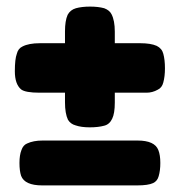

<svg xmlns="http://www.w3.org/2000/svg" viewBox="-20 -563 545 582"><path d="M328 -432V-467Q328 -501 318 -520Q312 -532 296 -538Q278 -543 253 -543Q228 -543 210 -538Q193 -533 185 -518Q177 -500 177 -468V-432H101Q67 -432 48 -422Q35 -416 31 -400Q25 -384 25 -347Q25 -308 44 -292Q57 -282 100 -282H177V-253Q177 -219 186 -200Q194 -187 209 -183Q226 -177 252 -177Q278 -177 296 -182Q312 -186 320 -203Q328 -219 328 -252V-282H404H424Q442 -282 458 -291Q471 -297 475 -313Q480 -331 480 -356Q480 -382 475 -400Q471 -416 455 -424Q437 -432 405 -432ZM396 -1Q429 -1 444 -8Q457 -14 461 -29Q466 -46 466 -69Q466 -93 460 -108Q449 -137 397 -137H109Q81 -137 62 -128Q50 -123 45 -108Q39 -93 39 -69Q39 -45 44 -30Q55 -1 108 -1Z"/></svg>

Font: FredokaOneMacrons
Style: Regular
Weight: 500
Designer: ""
Foundry: ""
Version: ""